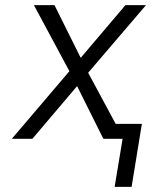

<svg xmlns="http://www.w3.org/2000/svg" viewBox="-20 -540 640 747"><path d="M426 187 457 0H382L280 -205L106 0H26L250 -263L112 -520H192L294 -315L468 -520H548L323 -257L430 -58H532L492 187Z"/></svg>

Font: Iosevka Aile Light
Style: Italic
Weight: 300
Italic angle: -9°
Designer: Belleve Invis
Foundry: Belleve Invis
Version: Version 31.1.0; ttfautohint (v1.8.4)